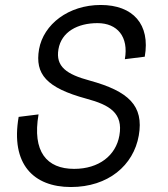

<svg xmlns="http://www.w3.org/2000/svg" viewBox="-20 -736 676 772"><path d="M265 16C415 16 517 -71 538 -191C559 -311 497 -369 341 -412C248 -437 203 -468 215 -538C227 -608 292 -643 372 -643C452 -643 498 -588 482 -498L562 -508C585 -638 515 -716 385 -716C255 -716 155 -638 137 -538C120 -438 166 -383 328 -339C421 -314 476 -281 460 -191C446 -111 378 -57 278 -57C168 -57 109 -126 135 -276L55 -266C22 -76 115 16 265 16Z"/></svg>

Font: Uncut Sans
Style: Italic
Weight: 400
Italic angle: -10°
Designer: Kasper Nordkvist
Foundry: Uncut Type
Version: Version 1.111;FEAKit 1.0